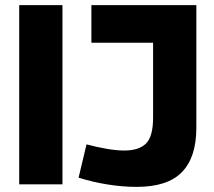

<svg xmlns="http://www.w3.org/2000/svg" viewBox="-20 -720 835 750"><path d="M55 0V-700H224V0ZM287 -26 318 -156Q360 -145 398 -138.5Q436 -132 465 -132Q523 -132 550.5 -159.5Q578 -187 578 -261V-553H337V-700H747V-221Q747 -106 691 -48Q635 10 514 10Q458 10 399.5 0.5Q341 -9 287 -26Z"/></svg>

Font: Georama
Style: Bold
Weight: 700
Designer: Jean-Baptiste Levee
Foundry: Production Type
Version: Version 1.000